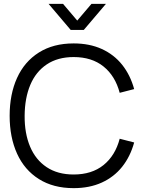

<svg xmlns="http://www.w3.org/2000/svg" viewBox="-20 -960 756 995"><path d="M361.7 15Q256.2 15 181.5 -32.1Q106.8 -79.2 68.4 -163.8Q30 -248.5 30 -360Q30 -471.5 68.4 -556.2Q106.8 -640.8 181.5 -687.9Q256.2 -735 361.7 -735Q443.8 -735 507.3 -706.2Q570.8 -677.3 613.1 -624.2Q655.3 -571.2 675.3 -498.3L600.3 -479Q577.2 -566.5 516.5 -615.4Q455.8 -664.3 361.7 -664.3Q279.2 -664.3 222.3 -626.2Q165.5 -588.2 136.9 -519.9Q108.3 -451.7 107.7 -360Q107 -269 135.8 -200.4Q164.5 -131.8 221.7 -93.8Q278.8 -55.7 361.7 -55.7Q455.8 -55.7 516.5 -104.6Q577.2 -153.5 600.3 -241L675.3 -221.7Q655.3 -148.8 613.1 -95.8Q570.8 -42.7 507.3 -13.8Q443.8 15 361.7 15ZM231.7 -940H306.7L380.3 -853.3L454 -940H529L414.3 -805H346.3Z"/></svg>

Font: Hauora
Style: Regular
Weight: 400
Designer: Wayne Shih
Foundry: WCYS
Version: Version 1.001